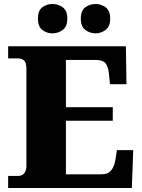

<svg xmlns="http://www.w3.org/2000/svg" viewBox="-20 -947 715 967"><path d="M21 0V-61H72Q92 -61 102.5 -75Q113 -89 113 -110V-599Q113 -634 100 -643.5Q87 -653 70 -653H21V-714H614L617 -523H534L529 -573Q525 -613 511 -629Q497 -645 462 -645H312V-407H548V-339H312V-69H491Q523 -69 539.5 -88.5Q556 -108 561 -141L569 -191H651L644 0ZM462 -779Q433 -779 410 -796Q387 -813 387 -853Q387 -894 410 -910.5Q433 -927 462 -927Q488 -927 511.5 -910.5Q535 -894 535 -853Q535 -813 511.5 -796Q488 -779 462 -779ZM244 -779Q216 -779 193.5 -796Q171 -813 171 -853Q171 -894 193.5 -910.5Q216 -927 244 -927Q272 -927 295.5 -910.5Q319 -894 319 -853Q319 -813 295.5 -796Q272 -779 244 -779Z"/></svg>

Font: Noto Serif Myanmar Black
Style: Regular
Weight: 900
Designer: Ben Mitchell and the Monotype Design Team
Foundry: Monotype Imaging Inc.
Version: Version 2.106; ttfautohint (v1.8.4.7-5d5b)